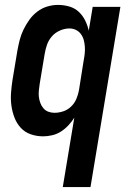

<svg xmlns="http://www.w3.org/2000/svg" viewBox="-20 -548 540 783"><path d="M236 215 283 -68Q273 -52 259 -37Q245 -22 228.5 -11.5Q212 -1 193 3.5Q174 8 156 8Q129 8 105 -0.5Q81 -9 64.5 -27Q48 -45 39 -68.5Q30 -92 26.5 -117.5Q23 -143 25 -169.5Q27 -196 31 -222L51 -342Q55 -364 60.5 -385.5Q66 -407 76 -427.5Q86 -448 99.5 -467Q113 -486 132 -500.5Q151 -515 173 -521.5Q195 -528 216 -528Q240 -528 262.5 -521.5Q285 -515 301 -500Q317 -485 327 -465Q337 -445 342 -423L358 -520H471L349 215ZM202 -88Q220 -88 238 -94Q256 -100 270 -113.5Q284 -127 291.5 -145Q299 -163 302 -180L321 -300Q324 -315 325.5 -329.5Q327 -344 326 -358Q325 -372 321.5 -385Q318 -398 310 -409Q302 -420 289.5 -426Q277 -432 263 -432Q244 -432 224.5 -423.5Q205 -415 191.5 -399.5Q178 -384 171.5 -365Q165 -346 162 -327L142 -207Q140 -193 138.5 -179.5Q137 -166 138.5 -153Q140 -140 144.5 -128Q149 -116 157 -106.5Q165 -97 177 -92.5Q189 -88 202 -88Z"/></svg>

Font: Iosevka Custom
Style: Bold Italic
Weight: 700
Italic angle: -9°
Designer: Belleve Invis
Foundry: Belleve Invis
Version: Version 30.3.1; ttfautohint (v1.8.3)